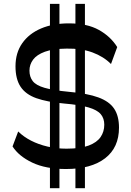

<svg xmlns="http://www.w3.org/2000/svg" viewBox="-20 -861 676 990"><path d="M320.1 10.5Q215.4 10.5 146.1 -22.7Q76.7 -55.8 44.7 -106L73.8 -183.1Q101.5 -155.7 140 -135.9Q178.4 -116.2 224.9 -105.3Q271.4 -94.4 322.6 -94.4Q394.7 -94.4 437.3 -110.5Q479.9 -126.6 498.8 -154.5Q517.7 -182.3 517.7 -218Q517.7 -250.5 499.6 -272.2Q481.4 -293.9 436.2 -307.2Q390.9 -320.4 310.3 -327.2Q222.9 -335.1 167.4 -354.7Q112 -374.4 85.9 -414.1Q59.9 -453.7 59.9 -519.3Q59.9 -588.6 94.8 -638.3Q129.7 -687.9 191.7 -714.2Q253.7 -740.5 335.1 -740.5Q428.9 -740.5 489.6 -706.8Q550.3 -673.2 584.4 -618.3L552.3 -530.9Q514.5 -569.2 457.2 -590.5Q399.9 -611.7 323.8 -610.4Q253.4 -609.7 211.3 -594.2Q169.3 -578.7 150.6 -553.4Q131.9 -528.1 131.9 -496.9Q131.9 -464.7 148.9 -442.8Q165.8 -420.9 209.8 -408.2Q253.8 -395.4 335.3 -387.6Q431.3 -379.4 487.5 -358.6Q543.8 -337.9 568.7 -300.4Q593.6 -262.9 593.6 -202.6Q593.6 -100.3 522 -44.9Q450.4 10.5 320.1 10.5ZM237.5 109.3V-841.1H286.5V109.3ZM368.9 109.3V-841.1H417.9V109.3Z"/></svg>

Font: Savate ExtraLight
Style: Regular
Weight: 200
Designer: Max Esnée
Foundry: Plomb Type
Version: Version 2.000